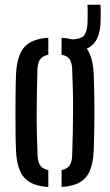

<svg xmlns="http://www.w3.org/2000/svg" viewBox="-20 -762 451 789"><path d="M46 -140.5Q44.5 -169.5 44 -209.8Q43.5 -250 43.5 -294.2Q43.5 -338.5 44 -381.5Q44.5 -424.5 46 -459.5Q50 -533.5 79.5 -567.8Q109 -602 178.5 -607V-537Q155 -532 145 -518Q135 -504 134 -478Q133 -439.5 132 -396Q131 -352.5 130.8 -306.8Q130.5 -261 131.5 -214.5Q132.5 -168 134.5 -122.5Q135.5 -96 145.5 -81.8Q155.5 -67.5 178.5 -63V6.5Q108.5 2 79 -32.8Q49.5 -67.5 46 -140.5ZM233 6.5V-63Q256.5 -68 266 -82Q275.5 -96 276.5 -121Q278 -166.5 279 -210.8Q280 -255 280.2 -299.2Q280.5 -343.5 279.5 -388.2Q278.5 -433 276.5 -479.5Q275.5 -505 265.8 -519Q256 -533 233 -537V-607Q280.5 -603.5 308.2 -587.2Q336 -571 349.2 -539.5Q362.5 -508 365 -459.5Q366.5 -427.5 367.2 -387Q368 -346.5 368 -303.2Q368 -260 367.2 -218Q366.5 -176 365 -140.5Q362.5 -92 349.2 -60.5Q336 -29 308 -12.8Q280 3.5 233 6.5ZM273.5 -551Q259 -551 245 -553L244 -600Q251 -600 259.2 -600Q267.5 -600 274 -600Q311 -601 324.2 -615Q337.5 -629 339.5 -665Q340 -676 340.2 -690.2Q340.5 -704.5 340.2 -718.5Q340 -732.5 339.5 -742.5H393Q393.5 -732 393.8 -718Q394 -704 393.8 -689.8Q393.5 -675.5 393 -665Q389.5 -606 361.2 -578.5Q333 -551 273.5 -551Z"/></svg>

Font: Big Shoulders Stencil Text Thin Medium
Style: Regular
Weight: 500
Version: Version 2.001